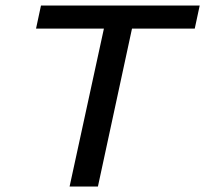

<svg xmlns="http://www.w3.org/2000/svg" viewBox="-20 -678 746 698"><path d="M233 0 376 -658H478L336 0ZM111 -574 129 -658H706L688 -574Z"/></svg>

Font: Ysabeau SemiBold
Style: Italic
Weight: 600
Italic angle: -12°
Designer: Christian Thalmann (Catharsis Fonts)
Version: Version 2.002